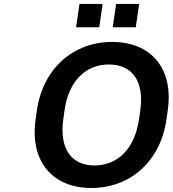

<svg xmlns="http://www.w3.org/2000/svg" viewBox="-20 -942 875 973"><path d="M442.9 10.7C638.2 10.7 793.5 -122.6 823.7 -337.9L830.1 -382.8C860.8 -596.7 744.1 -729.5 548.3 -729.5C352.5 -729.5 197.8 -596.2 167 -382.8L160.6 -337.9C129.9 -123.5 247.1 10.7 442.9 10.7ZM482.9 -803.7 500 -921.9H382.8L365.7 -803.7ZM668 -803.7 685.1 -921.9H568.4L551.3 -803.7ZM459 -103.5C341.8 -103.5 279.8 -188 300.8 -337.9L307.1 -382.8C328.1 -532.2 414.6 -615.2 531.7 -615.2C649.4 -615.2 711.9 -531.2 690.9 -382.8L684.6 -337.9C663.1 -188.5 576.2 -103.5 459 -103.5Z"/></svg>

Font: Winston SemiBold
Style: Italic
Weight: 600
Italic angle: -8.13011°
Designer: Vernon Adams, Kim Jin-seong, David Berlow, Cristiano Sobral
Foundry: The Winston Project Authors
Version: Version 3.004